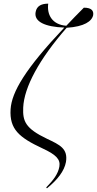

<svg xmlns="http://www.w3.org/2000/svg" viewBox="-20 -822 531 1051"><path d="M237 209C295 162 332 114 341 65C353 -8 308 -29 238 -62C118 -119 104 -159 107 -233C112 -345 194 -497 345 -670C442 -676 483 -706 490 -739C493 -760 485 -780 439 -780C404 -745 372 -712 343 -681C265 -687 236 -742 244 -802C209 -802 181 -791 175 -756C165 -703 227 -675 332 -671C118 -445 44 -318 38 -224C31 -114 86 -69 212 -10C286 24 312 50 305 90C298 130 273 163 233 204Z"/></svg>

Font: Noto Serif Display Light
Style: Italic
Weight: 300
Italic angle: -12°
Designer: Monotype Design Team
Foundry: Monotype Imaging Inc.
Version: Version 2.009